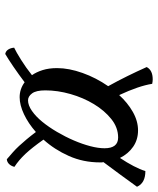

<svg xmlns="http://www.w3.org/2000/svg" viewBox="45 -726 603 733"><g transform="rotate(90 346.5 -359.5)"><path d="M600 -440Q600 -376 575.5 -321Q551 -266 513 -224Q544 -180 567.5 -155Q591 -130 617 -113Q614 -101 606.5 -93Q599 -85 588 -84Q574 -96 561.5 -107Q549 -118 537 -131Q525 -144 512 -159.5Q499 -175 484 -195Q451 -166 416 -149.5Q381 -133 351 -133Q320 -133 294 -152Q265 -130 235 -109.5Q205 -89 186 -78Q175 -80 169 -89.5Q163 -99 162 -112Q179 -120 208.5 -138.5Q238 -157 267 -180Q255 -197 247.5 -221Q240 -245 240 -276Q240 -321 258.5 -373Q277 -425 309 -471Q289 -507 271 -543.5Q253 -580 236 -618Q248 -641 283 -641Q287 -641 291 -640.5Q295 -640 300 -639Q308 -588 343 -513Q372 -545 407 -565Q442 -585 478 -585Q513 -585 540 -566.5Q567 -548 583 -516Q601 -543 614 -568Q627 -593 633 -613Q679 -613 693 -581Q670 -549 646.5 -517Q623 -485 599 -453Q600 -450 600 -446.5Q600 -443 600 -440ZM505 -509Q467 -509 434.5 -483Q402 -457 377.5 -416.5Q353 -376 339 -327Q325 -278 325 -231Q325 -196 336.5 -180.5Q348 -165 363 -165Q382 -165 403.5 -180Q425 -195 445 -219.5Q465 -244 483.5 -275.5Q502 -307 516 -339.5Q530 -372 538 -402.5Q546 -433 546 -457Q546 -509 505 -509Z"/></g></svg>

Font: Kaushan Script
Style: Regular
Weight: 400
Designer: Pablo Impallari
Foundry: Pablo Impallari
Version: Version 1.002